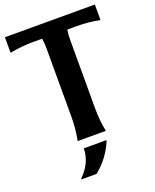

<svg xmlns="http://www.w3.org/2000/svg" viewBox="-172 -834 931 1156"><g transform="rotate(-20 293.0 -256.0)"><path d="M366.7 53.7V58.6Q324.2 159.2 241.7 224.6H145.5V219.7Q222.2 143.6 222.2 53.7ZM202.6 0Q217.3 -73.2 217.3 -146.5V-590.8Q217.3 -622.1 212.4 -652.3H151.4Q80.1 -652.3 4.9 -637.7V-737.3H581.1V-637.7Q509.3 -652.3 434.6 -652.3H373.5Q368.7 -622.1 368.7 -590.8V-146.5Q368.7 -73.2 383.3 0Z"/></g></svg>

Font: Classica
Style: Bold
Weight: 700
Designer: Wojciech Kalinowski "wmk69" (wmk69@o2.pl)
Foundry: Wojciech Kalinowski "wmk69" (wmk69@o2.pl)
Version: Version 2.1.1; 2021-05-14